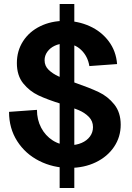

<svg xmlns="http://www.w3.org/2000/svg" viewBox="-20 -820 656 956"><path d="M25 -263 164 -273Q164 -224 185 -184Q206 -144 243 -120.5Q280 -97 327 -97Q360 -97 386.5 -108.5Q413 -120 428 -140.5Q443 -161 443 -187Q443 -217 422.5 -238Q402 -259 371 -272Q340 -285 287 -302Q216 -324 171.5 -345Q127 -366 95.5 -405Q64 -444 64 -506Q64 -567 95 -615Q126 -663 180.5 -689.5Q235 -716 302 -716Q368 -716 426 -690Q484 -664 521 -615Q558 -566 563 -501L425 -491Q417 -540 384 -571.5Q351 -603 303 -603Q275 -603 252 -592Q229 -581 215.5 -562Q202 -543 202 -520Q202 -492 222 -472.5Q242 -453 272 -439.5Q302 -426 354 -408Q426 -383 471.5 -361.5Q517 -340 549 -300Q581 -260 581 -199Q581 -138 548 -89Q515 -40 457 -12Q399 16 326 16Q244 16 175 -19Q106 -54 65.5 -117.5Q25 -181 25 -263ZM277 -800H350V116H277Z"/></svg>

Font: Uncut Sans Variable
Style: Regular
Weight: 400
Designer: Kasper Nordkvist
Foundry: UNCUT.wtf
Version: Version 1.303;Glyphs 3.1.2 (3151)